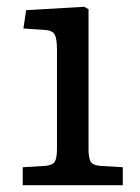

<svg xmlns="http://www.w3.org/2000/svg" viewBox="-20 -546 412 566"><path d="M47 0V-53L114 -57Q135 -59 141.5 -69.5Q148 -80 148 -108V-398Q148 -434 140.5 -445.5Q133 -457 109 -458L49 -462L57 -516L228 -526L241 -519V-104Q241 -85 246 -72Q251 -59 276 -57L342 -53V0Z"/></svg>

Font: Literata Variable Black
Style: Regular
Weight: 900
Designer: Latin by Veronika Burian and Jose Scaglione. Greek by Irene Vlachou. Cyrillic by Vera Evstafieva.
Foundry: TypeTogether
Version: Version 3.021